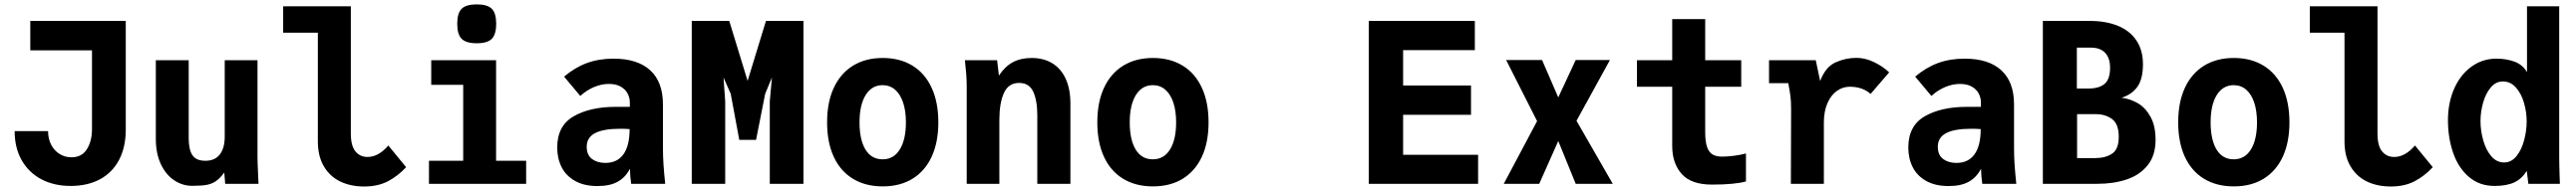

<svg xmlns="http://www.w3.org/2000/svg" viewBox="-20 -818 11440 850"><path d="M45 -234.5H193.5Q193.5 -201 207 -174.5Q220.5 -148 244.2 -133Q268 -118 297.5 -118Q343.5 -118 366 -154.2Q388.5 -190.5 388.5 -242.5V-594H114.5V-725H538.5V-242Q538.5 -163 508.8 -106.5Q479 -50 424 -20.2Q369 9.5 293.5 9.5Q220 9.5 163.8 -20.2Q107.5 -50 76.2 -105.2Q45 -160.5 45 -234.5Z M672 -199.5V-550H818V-202.5Q818 -152.5 834.5 -127.5Q851 -102.5 892 -102.5Q934.5 -102.5 956.2 -130.8Q978 -159 978 -210.5V-550H1123.5V-119Q1123.5 -99 1126 -45Q1127 -28 1128 0H980L976 -50Q957 -24.5 939 -12Q921 0.5 897.5 4.8Q874 9 833.5 9Q790 9 753 -16Q716 -41 694 -88.2Q672 -135.5 672 -199.5Z M1391.5 -189V-672.5H1237.5V-790H1538V-223.5Q1538 -169.5 1558.2 -144.5Q1578.5 -119.5 1612 -119.5Q1661 -119.5 1704.5 -170.5L1783.5 -74Q1747 -34.5 1702.5 -11.2Q1658 12 1597 12Q1537.5 12 1491.2 -10.2Q1445 -32.5 1418.2 -77.8Q1391.5 -123 1391.5 -189Z M1895 -550H2183V-102.5H2316.5V0H1885V-102.5H2037V-440.5H1895ZM2010.5 -712Q2010.5 -759.5 2030.2 -779Q2050 -798.5 2097 -798.5Q2144.5 -798.5 2164 -779Q2183.5 -759.5 2183.5 -712Q2183.5 -665 2164 -645.2Q2144.5 -625.5 2097 -625.5Q2050 -625.5 2030.2 -645.2Q2010.5 -665 2010.5 -712Z M2454.5 -161.5Q2454.5 -258 2527.2 -300.2Q2600 -342.5 2714.5 -342.5H2777V-362Q2777 -383 2767 -402Q2757 -421 2736 -432.8Q2715 -444.5 2684 -444.5Q2651.5 -444.5 2618.5 -430.8Q2585.5 -417 2557 -391L2485 -477Q2533.5 -518 2586.5 -537.5Q2639.5 -557 2704.5 -557Q2811 -557 2867.5 -505.2Q2924 -453.5 2924 -353V-159.5Q2924 -121.5 2926.5 -85Q2929 -48.5 2934 0H2783Q2778 -32.5 2777.5 -67Q2757.5 -28.5 2723 -9.2Q2688.5 10 2633.5 10Q2574 10 2533.8 -12.8Q2493.5 -35.5 2474 -74.2Q2454.5 -113 2454.5 -161.5ZM2776 -243.5Q2757.5 -245 2734 -245Q2659.5 -245 2622.5 -225.5Q2585.5 -206 2585.5 -165Q2585.5 -128 2609 -110.5Q2632.5 -93 2668 -93Q2721 -93 2748.5 -131.2Q2776 -169.5 2776 -243.5Z M3052 -725H3218.5L3300 -458L3381.5 -725H3548V0H3398.5V-367.5L3408 -473L3378 -400.5L3337.5 -195.5H3263L3225 -400.5L3193 -473L3200.5 -367.5V0H3052Z M3653 -273.5Q3653 -363.5 3683 -427.8Q3713 -492 3768.5 -526Q3824 -560 3900 -560Q3976 -560 4031.5 -526.2Q4087 -492.5 4117 -428Q4147 -363.5 4147 -273.5Q4147 -185.5 4117.8 -121.5Q4088.5 -57.5 4033 -23Q3977.5 11.5 3900 11.5Q3822.5 11.5 3766.8 -23Q3711 -57.5 3682 -121.5Q3653 -185.5 3653 -273.5ZM4003 -273.5Q4003 -324.5 3990.5 -361.8Q3978 -399 3954.8 -419Q3931.5 -439 3899.5 -439Q3851.5 -439 3824.2 -395Q3797 -351 3797 -273.5Q3797 -196.5 3823.2 -152.8Q3849.5 -109 3899.5 -109Q3949 -109 3976 -153Q4003 -197 4003 -273.5Z M4265 -550H4408L4416 -481.5Q4443 -522.5 4478 -541.2Q4513 -560 4561.5 -560Q4615 -560 4653.8 -536Q4692.5 -512 4713 -466.5Q4733.5 -421 4733.5 -357.5V0H4586.5V-303.5Q4586.5 -370.5 4568.5 -409.8Q4550.5 -449 4505.5 -449Q4458.5 -449 4438.2 -404Q4418 -359 4418 -285V0H4273V-430.5Q4273 -461 4271 -486.8Q4269 -512.5 4265 -550Z M4853 -273.5Q4853 -363.5 4883 -427.8Q4913 -492 4968.5 -526Q5024 -560 5100 -560Q5176 -560 5231.5 -526.2Q5287 -492.5 5317 -428Q5347 -363.5 5347 -273.5Q5347 -185.5 5317.8 -121.5Q5288.5 -57.5 5233 -23Q5177.5 11.5 5100 11.5Q5022.5 11.5 4966.8 -23Q4911 -57.5 4882 -121.5Q4853 -185.5 4853 -273.5ZM5203 -273.5Q5203 -324.5 5190.5 -361.8Q5178 -399 5154.8 -419Q5131.5 -439 5099.5 -439Q5051.5 -439 5024.2 -395Q4997 -351 4997 -273.5Q4997 -196.5 5023.2 -152.8Q5049.5 -109 5099.5 -109Q5149 -109 5176 -153Q5203 -197 5203 -273.5Z M6058.5 -725H6529.5V-595H6211V-437.5H6512.5V-307H6211V-129H6544V0H6058.5Z M6806 -279 6668.5 -551H6828L6900 -384.5L6977.5 -551H7129.5L6981 -280.5L7142 0H6977.5L6900 -190.5L6815.5 0H6658Z M7406 -168.5V-432H7249.5V-550H7406V-733H7552.5V-550H7712.5V-432H7552.5V-231Q7552.5 -189.5 7560.2 -165.5Q7568 -141.5 7584.2 -131.2Q7600.5 -121 7627 -121Q7650.5 -121 7680.2 -124.8Q7710 -128.5 7733.5 -135V-10.5Q7683 3.5 7582.5 3.5Q7490 3.5 7448 -44Q7406 -91.5 7406 -168.5Z M7934 -332Q7934 -367 7931.2 -388.8Q7928.5 -410.5 7921.5 -448H7836V-550H8043.5L8063 -457.5Q8086.5 -520 8131 -540.2Q8175.5 -560.5 8224.5 -560.5Q8262.5 -560.5 8301.8 -541.8Q8341 -523 8369.5 -496L8287 -400Q8251.5 -432 8194 -432Q8164 -432 8137.8 -413.8Q8111.5 -395.5 8095.5 -359.2Q8079.5 -323 8079.5 -272V0H7933Z M8454.5 -161.5Q8454.5 -258 8527.2 -300.2Q8600 -342.5 8714.5 -342.5H8777V-362Q8777 -383 8767 -402Q8757 -421 8736 -432.8Q8715 -444.5 8684 -444.5Q8651.5 -444.5 8618.5 -430.8Q8585.5 -417 8557 -391L8485 -477Q8533.5 -518 8586.5 -537.5Q8639.5 -557 8704.5 -557Q8811 -557 8867.5 -505.2Q8924 -453.5 8924 -353V-159.5Q8924 -121.5 8926.5 -85Q8929 -48.5 8934 0H8783Q8778 -32.5 8777.5 -67Q8757.5 -28.5 8723 -9.2Q8688.5 10 8633.5 10Q8574 10 8533.8 -12.8Q8493.5 -35.5 8474 -74.2Q8454.5 -113 8454.5 -161.5ZM8776 -243.5Q8757.5 -245 8734 -245Q8659.5 -245 8622.5 -225.5Q8585.5 -206 8585.5 -165Q8585.5 -128 8609 -110.5Q8632.5 -93 8668 -93Q8721 -93 8748.5 -131.2Q8776 -169.5 8776 -243.5Z M9052 -725H9258.5Q9332.5 -725 9386 -702.8Q9439.5 -680.5 9468 -637.2Q9496.5 -594 9496.5 -532Q9496.5 -467.5 9472.5 -432.8Q9448.5 -398 9401.5 -383Q9439.5 -378.5 9473.5 -358.8Q9507.5 -339 9530 -298.5Q9552.5 -258 9552.5 -195.5Q9552.5 -126.5 9517.5 -82.8Q9482.5 -39 9424.5 -19.5Q9366.5 0 9294.5 0H9052ZM9389 -209.5Q9389 -266 9359.5 -288Q9330 -310 9287.5 -310H9204V-114.5H9285Q9329.5 -114.5 9359.2 -134Q9389 -153.5 9389 -209.5ZM9350.5 -516Q9350.5 -560 9328.5 -583Q9306.5 -606 9266 -606H9203V-424H9254Q9302 -424 9326.2 -444.8Q9350.5 -465.5 9350.5 -516Z M9653 -273.5Q9653 -363.5 9683 -427.8Q9713 -492 9768.5 -526Q9824 -560 9900 -560Q9976 -560 10031.5 -526.2Q10087 -492.5 10117 -428Q10147 -363.5 10147 -273.5Q10147 -185.5 10117.8 -121.5Q10088.5 -57.5 10033 -23Q9977.5 11.5 9900 11.5Q9822.5 11.5 9766.8 -23Q9711 -57.5 9682 -121.5Q9653 -185.5 9653 -273.5ZM10003 -273.5Q10003 -324.5 9990.5 -361.8Q9978 -399 9954.8 -419Q9931.5 -439 9899.5 -439Q9851.5 -439 9824.2 -395Q9797 -351 9797 -273.5Q9797 -196.5 9823.2 -152.8Q9849.5 -109 9899.5 -109Q9949 -109 9976 -153Q10003 -197 10003 -273.5Z M10391.5 -189V-672.5H10237.5V-790H10538V-223.5Q10538 -169.5 10558.2 -144.5Q10578.5 -119.5 10612 -119.5Q10661 -119.5 10704.5 -170.5L10783.5 -74Q10747 -34.5 10702.5 -11.2Q10658 12 10597 12Q10537.5 12 10491.2 -10.2Q10445 -32.5 10418.2 -77.8Q10391.5 -123 10391.5 -189Z M10851 -283.5Q10851 -360 10878.2 -422.5Q10905.5 -485 10954.8 -521Q11004 -557 11066.5 -557Q11109 -557 11145.5 -544Q11182 -531 11202 -497V-790H11345V-120Q11345 -100.5 11345.5 -81.5Q11346 -62.5 11346.5 -43.5L11348 0H11208L11201 -57.5Q11179.5 -22.5 11145.8 -6.5Q11112 9.5 11058 9.5Q10991 9.5 10944.2 -30.5Q10897.5 -70.5 10874.2 -137.2Q10851 -204 10851 -283.5ZM11200.5 -278Q11200.5 -319.5 11188.5 -360.8Q11176.5 -402 11152.5 -428.8Q11128.5 -455.5 11095 -455.5Q11063 -455.5 11040.5 -428.2Q11018 -401 11006.8 -360Q10995.5 -319 10995.5 -279.5Q10995.5 -236.5 11007.5 -193.8Q11019.5 -151 11043.2 -123Q11067 -95 11100 -95Q11133 -95 11155.8 -123.8Q11178.5 -152.5 11189.5 -195Q11200.5 -237.5 11200.5 -278Z"/></svg>

Font: JuliaMono ExtraBold
Style: Regular
Weight: 800
Monospace: yes
Designer: cormullion
Foundry: corm
Version: Version 0.055; ttfautohint (v1.8.4)